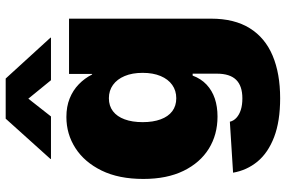

<svg xmlns="http://www.w3.org/2000/svg" viewBox="-185 -607 1005 675"><g transform="rotate(-90 317.5 -269.5)"><path d="M309.6 212.9Q228.5 212.9 173.1 191.7Q117.7 170.4 86.9 133.1Q56.2 95.7 47.9 47.4L227.1 36.1Q230 49.3 241 59.3Q252 69.3 269 74.7Q286.1 80.1 309.1 80.1Q353 80.1 374.5 58.1Q396 36.1 396 -9.3V-94.7H389.2Q378.4 -65.4 357.7 -45.9Q336.9 -26.4 308.6 -16.8Q280.3 -7.3 245.1 -7.3Q181.6 -7.3 132.3 -37.8Q83 -68.4 54.4 -126.7Q25.9 -185.1 25.9 -268.1Q25.9 -354.5 55.4 -414.8Q85 -475.1 134.3 -506.8Q183.6 -538.6 243.7 -538.6Q280.3 -538.6 308.8 -527.1Q337.4 -515.6 358.6 -495.1Q379.9 -474.6 393.1 -448.2H395V-529.3H589.4V-29.8Q589.4 52.2 555.7 106.2Q522 160.2 459.2 186.5Q396.5 212.9 309.6 212.9ZM309.6 -152.3Q336.4 -152.3 356.4 -166.5Q376.5 -180.7 387.7 -207.3Q398.9 -233.9 398.9 -270.5Q398.9 -307.1 387.7 -333.7Q376.5 -360.4 356.4 -374.8Q336.4 -389.2 309.6 -389.2Q282.7 -389.2 263.9 -374.8Q245.1 -360.4 235.4 -333.7Q225.6 -307.1 225.6 -270.5Q225.6 -233.9 235.4 -207.3Q245.1 -180.7 263.9 -166.5Q282.7 -152.3 309.6 -152.3ZM245.6 -592.8H96.2V-594.7L237.8 -752H378.9L522.5 -594.7V-592.8H373L308.1 -672.4Z"/></g></svg>

Font: Inter 24pt Black
Style: Regular
Weight: 900
Designer: Rasmus Andersson
Foundry: rsms
Version: Version 4.001;git-66647c0bb